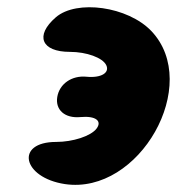

<svg xmlns="http://www.w3.org/2000/svg" viewBox="-20 -569 491 533"><path d="M135 -521C76 -470 95 -425 174 -425C220 -425 265 -409 275 -388C285 -367 261 -352 220 -356C179 -360 145 -336 139 -300C133 -264 160 -240 203 -244C246 -248 264 -233 248 -212C232 -191 182 -175 136 -175C21 -175 42 -76 160 -58C367 -27 541 -335 400 -483C335 -551 193 -571 135 -521Z"/></svg>

Font: Hussar Skorodowane
Style: Ky
Weight: 700
Foundry: Cannot Into Space Fonts
Version: Version 0.892